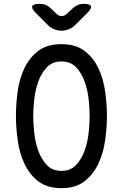

<svg xmlns="http://www.w3.org/2000/svg" viewBox="-20 -970 640 1000"><path d="M300 -80Q348 -80 377 -111.5Q406 -143 421.5 -187.5Q437 -232 442 -281.5Q447 -331 447 -367Q447 -402 442 -450.5Q437 -499 421.5 -543.5Q406 -588 377 -619Q348 -650 300 -650Q252 -650 223 -618.5Q194 -587 178.5 -542.5Q163 -498 158 -449.5Q153 -401 153 -366Q153 -330 158 -281Q163 -232 178.5 -187.5Q194 -143 223 -111.5Q252 -80 300 -80ZM300 10Q225 10 178.5 -26.5Q132 -63 106.5 -119Q81 -175 72 -241Q63 -307 63 -367Q63 -425 71.5 -490.5Q80 -556 105.5 -611.5Q131 -667 177.5 -703.5Q224 -740 300 -740Q375 -740 421.5 -704Q468 -668 493.5 -612.5Q519 -557 528 -492Q537 -427 537 -368Q537 -308 528 -241.5Q519 -175 493 -119Q467 -63 421 -26.5Q375 10 300 10ZM187 -950Q204 -950 218.5 -944Q233 -938 245 -926L272 -900Q286 -886 301 -886Q316 -886 330 -900L359 -927Q371 -938 385 -944Q399 -950 416 -950Q449 -950 453.5 -938Q458 -926 435 -903L371 -839Q356 -824 336.5 -817Q317 -810 300 -810Q283 -810 264 -817Q245 -824 230 -839L167 -902Q143 -926 148 -938Q153 -950 187 -950Z"/></svg>

Font: Maple Mono Normal
Style: Regular
Weight: 400
Monospace: yes
Designer: subframe7536
Version: Version 7.000